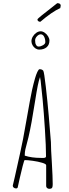

<svg xmlns="http://www.w3.org/2000/svg" viewBox="-20 -1184 431 1204"><path d="M232.9 -1047.4Q306.6 -1110.4 357.9 -1133.3L360.8 -1148.4Q360.8 -1164.1 338.9 -1164.1Q335.4 -1160.6 301.8 -1134.8Q264.2 -1106 242.2 -1087.9Q214.8 -1065.9 214.8 -1062Q214.8 -1055.2 220 -1051.3Q225.1 -1047.4 232.9 -1047.4ZM226.1 -873Q254.9 -873 272.5 -887.9Q290 -902.8 290 -930.2Q290 -942.4 281.7 -956.1Q273.4 -969.7 260.5 -978.8Q247.6 -987.8 235.4 -987.8Q221.2 -987.8 207.8 -978.5Q194.3 -969.2 185.8 -954.8Q177.2 -940.4 177.2 -925.8Q177.2 -912.6 184.1 -900.4Q190.9 -888.2 202.1 -880.6Q213.4 -873 226.1 -873ZM235.4 -968.8Q249 -968.8 256.6 -954.1Q264.2 -939.5 264.2 -919.9Q264.2 -909.2 249.8 -900.6Q235.4 -892.1 222.2 -892.1Q212.9 -892.1 208 -899.9Q203.1 -906.7 201.7 -913.8Q200.2 -920.9 200.2 -931.2Q200.2 -944.3 211.7 -956.5Q223.1 -968.8 235.4 -968.8ZM288.6 0Q304.2 0 307.6 -8.3Q310.5 -14.6 310.5 -27.8V-32.2Q310.5 -71.3 305.2 -162.6Q299.3 -250 299.3 -293L285.6 -459Q277.8 -548.8 267.3 -640.1Q256.8 -731.4 251.5 -740.2Q244.1 -750 228.5 -750Q222.2 -750 214.4 -733.4Q206.1 -715.8 199.7 -692.9Q189.9 -659.2 181.6 -622.1Q170.4 -571.3 145.5 -428.2Q122.6 -294.9 107.4 -230L92.8 -164.1L72.3 -71.8L60.5 -22V-20.5Q60.1 -20 60.1 -19Q60.1 -12.2 66.4 -7.3Q72.8 -2.4 80.6 -2.4Q89.4 -2.4 91.3 -9.8Q94.2 -24.9 104 -67.4Q113.8 -109.9 122.1 -142.6Q131.8 -180.2 134.8 -180.2Q153.3 -180.2 186.3 -175.5Q219.2 -170.9 244.4 -163.3Q269.5 -155.8 269.5 -147.9V-17.1Q269.5 -9.8 275.4 -4.9Q281.2 0 288.6 0ZM149.9 -290Q156.7 -313 158.7 -324.2Q176.8 -400.9 199.7 -547.9Q210 -613.3 216.6 -646Q223.1 -678.7 231 -701.2Q231 -696.3 232.9 -689L234.9 -678.2Q243.2 -605 247.1 -562Q254.9 -480 261.7 -372.6Q268.6 -265.1 268.6 -203.1Q268.6 -193.4 249 -193.4Q245.1 -193.4 242.2 -193.8H236.3Q177.7 -193.8 135.3 -208V-213.9Q135.3 -229 138.9 -246.8Q142.6 -264.6 149.9 -290Z"/></svg>

Font: Amatica SC
Style: Regular
Weight: 400
Designer: Vernon Adams, Ben Nathan
Foundry: newtypography
Version: Version 2.001